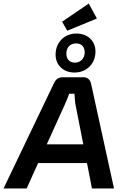

<svg xmlns="http://www.w3.org/2000/svg" viewBox="-55 -1068 709 1088"><path d="M494 -963 448 -1048 297 -945 326 -894ZM367 -657C437 -657 486 -708 486 -776C486 -837 441 -878 378 -878C309 -878 260 -827 260 -759C260 -698 305 -657 367 -657ZM377 -822C408 -822 425 -801 425 -771C425 -738 402 -713 370 -713C338 -713 321 -734 321 -764C321 -798 341 -822 377 -822ZM466 0H591L461 -594C457 -614 442 -630 421 -630H298C277 -630 262 -619 252 -599L-35 0H96L161 -144H438ZM210 -250 312 -475C321 -494 330 -518 337 -537H367C369 -516 369 -494 373 -474L417 -250Z"/></svg>

Font: Exo 2 Semi Bold
Style: Italic
Weight: 600
Italic angle: -8°
Designer: Natanael Gama
Version: Version 1.001;PS 001.001;hotconv 1.0.88;makeotf.lib2.5.64775